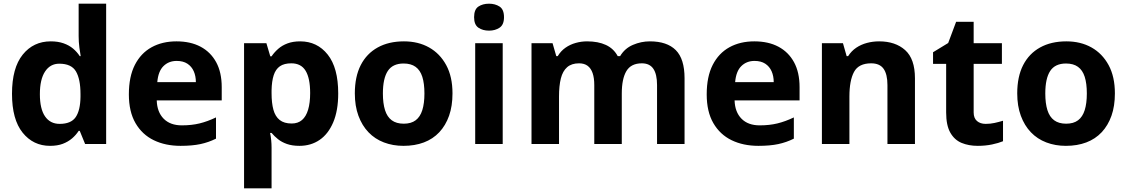

<svg xmlns="http://www.w3.org/2000/svg" viewBox="-20 -780 6104 1040"><path d="M251 10Q160 10 102.5 -61.5Q45 -133 45 -272Q45 -412 103 -484Q161 -556 255 -556Q294 -556 324 -545.5Q354 -535 375.5 -517Q397 -499 412 -476H417Q414 -492 410 -522.5Q406 -553 406 -585V-760H555V0H441L412 -71H406Q392 -49 370.5 -30.5Q349 -12 320 -1Q291 10 251 10ZM303 -109Q365 -109 390 -145.5Q415 -182 416 -255V-271Q416 -351 391.5 -393Q367 -435 301 -435Q252 -435 224 -392.5Q196 -350 196 -270Q196 -190 224 -149.5Q252 -109 303 -109Z M936 -556Q1012 -556 1066.5 -527Q1121 -498 1151 -443Q1181 -388 1181 -308V-236H829Q831 -173 866.5 -137Q902 -101 965 -101Q1018 -101 1061 -111.5Q1104 -122 1150 -144V-29Q1110 -9 1065.5 0.5Q1021 10 958 10Q876 10 813 -20.5Q750 -51 714 -113Q678 -175 678 -269Q678 -365 710.5 -428.5Q743 -492 801 -524Q859 -556 936 -556ZM937 -450Q894 -450 865.5 -422Q837 -394 832 -335H1041Q1041 -368 1029.5 -394Q1018 -420 995 -435Q972 -450 937 -450Z M1606 -556Q1698 -556 1755 -484.5Q1812 -413 1812 -274Q1812 -181 1785 -117.5Q1758 -54 1711 -22Q1664 10 1602 10Q1563 10 1534.5 0Q1506 -10 1486 -26Q1466 -42 1451 -60H1443Q1447 -41 1449 -20.5Q1451 0 1451 20V240H1302V-546H1423L1444 -475H1451Q1466 -497 1487 -515.5Q1508 -534 1537.5 -545Q1567 -556 1606 -556ZM1558 -437Q1519 -437 1496 -421Q1473 -405 1462.5 -372.5Q1452 -340 1451 -291V-275Q1451 -222 1461 -185.5Q1471 -149 1495 -130Q1519 -111 1560 -111Q1594 -111 1616 -130Q1638 -149 1649 -186Q1660 -223 1660 -276Q1660 -356 1635.5 -396.5Q1611 -437 1558 -437Z M2431 -274Q2431 -205.6 2412.5 -153.1Q2393.9 -100.5 2359.5 -63.7Q2325 -27 2276 -8.5Q2227 10 2165.4 10Q2108.2 10 2059.6 -8.5Q2011 -27 1976 -63.5Q1941 -100 1921.5 -153Q1902 -206 1902 -274.2Q1902 -364.7 1934 -427.3Q1966.1 -489.9 2025.9 -522.9Q2085.7 -556 2168 -556Q2245.4 -556 2304.2 -523Q2363 -490 2397 -427.3Q2431 -364.7 2431 -274ZM2054 -273.8Q2054 -220 2065.5 -183.5Q2077 -147 2102 -128.5Q2127 -110 2167 -110Q2207 -110 2231.5 -128.5Q2256 -147 2267.5 -183.5Q2279 -220 2279 -273.6Q2279 -328 2267.5 -364Q2256 -400 2231 -418Q2206.1 -436 2166.3 -436Q2107 -436 2080.5 -395.5Q2054 -355 2054 -273.8Z M2703 -546V0H2554V-546ZM2629 -760Q2662 -760 2686 -744.5Q2710 -729 2710 -686.8Q2710 -646 2686 -630Q2662 -614 2629 -614Q2594.7 -614 2571.4 -630Q2548 -646 2548 -686.8Q2548 -729 2571.4 -744.5Q2594.7 -760 2629 -760Z M3500 -556Q3593 -556 3640.5 -508.5Q3688 -461 3688 -356V0H3539V-319.4Q3539 -377.7 3519 -407.4Q3499 -437 3456.8 -437Q3398 -437 3373 -395Q3348 -353 3348 -273.5V0H3199V-319.1Q3199 -358 3190 -384Q3181 -410 3163 -423.5Q3145 -437 3116.5 -437Q3076 -437 3052 -416Q3028 -395 3018 -355.2Q3008 -315.4 3008 -257.2V0H2859V-546H2973L2993.2 -476H3001Q3018 -504 3043 -521.5Q3067.9 -539 3098.5 -547.5Q3129 -556 3160 -556Q3220 -556 3262 -536.5Q3304 -517 3326 -476H3339Q3364 -518 3408.5 -537Q3453 -556 3500 -556Z M4066 -556Q4142 -556 4196.5 -527Q4251 -498 4281 -443Q4311 -388 4311 -308V-236H3959Q3961 -173 3996.5 -137Q4032 -101 4095 -101Q4148 -101 4191 -111.5Q4234 -122 4280 -144V-29Q4240 -9 4195.5 0.5Q4151 10 4088 10Q4006 10 3943 -20.5Q3880 -51 3844 -113Q3808 -175 3808 -269Q3808 -365 3840.5 -428.5Q3873 -492 3931 -524Q3989 -556 4066 -556ZM4067 -450Q4024 -450 3995.5 -422Q3967 -394 3962 -335H4171Q4171 -368 4159.5 -394Q4148 -420 4125 -435Q4102 -450 4067 -450Z M4742 -556Q4830 -556 4883 -508.5Q4936 -461 4936 -356V0H4787V-319Q4787 -378 4766 -407.5Q4745 -437 4699 -437Q4631 -437 4606 -390.5Q4581 -344 4581 -257V0H4432V-546H4546L4566 -476H4574Q4592 -504 4618 -521.5Q4644 -539 4676 -547.5Q4708 -556 4742 -556Z M5319 -109Q5344 -109 5367 -114Q5390 -119 5413 -126V-15Q5389 -5 5353.5 2.5Q5318 10 5276 10Q5227 10 5188.5 -6Q5150 -22 5127.5 -61.5Q5105 -101 5105 -171V-434H5034V-497L5116 -547L5159 -662H5254V-546H5407V-434H5254V-171Q5254 -140 5272 -124.5Q5290 -109 5319 -109Z M6019 -274Q6019 -205.6 6000.5 -153.1Q5981.9 -100.5 5947.5 -63.7Q5913 -27 5864 -8.5Q5815 10 5753.4 10Q5696.2 10 5647.6 -8.5Q5599 -27 5564 -63.5Q5529 -100 5509.5 -153Q5490 -206 5490 -274.2Q5490 -364.7 5522 -427.3Q5554.1 -489.9 5613.9 -522.9Q5673.7 -556 5756 -556Q5833.4 -556 5892.2 -523Q5951 -490 5985 -427.3Q6019 -364.7 6019 -274ZM5642 -273.8Q5642 -220 5653.5 -183.5Q5665 -147 5690 -128.5Q5715 -110 5755 -110Q5795 -110 5819.5 -128.5Q5844 -147 5855.5 -183.5Q5867 -220 5867 -273.6Q5867 -328 5855.5 -364Q5844 -400 5819 -418Q5794.1 -436 5754.3 -436Q5695 -436 5668.5 -395.5Q5642 -355 5642 -273.8Z"/></svg>

Font: Noto Sans Telugu
Style: Regular
Weight: 400
Designer: Jelle Bosma - Monotype Design Team
Foundry: Monotype Imaging Inc.
Version: Version 2.003